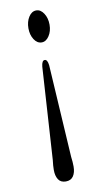

<svg xmlns="http://www.w3.org/2000/svg" viewBox="-85 -620 425 819"><g transform="rotate(-10 127.0 -210.0)"><path d="M132 160.5Q109.9 160.5 99.7 144.8Q89.5 129 89.5 103.5Q89.5 84.5 92.6 61L117.7 -339.5Q120.4 -365.5 132.7 -365.5Q144.6 -365.5 147.6 -340L172.1 61Q175.2 83.5 175.2 103.5Q175.2 129 164.6 144.8Q154.1 160.5 132 160.5ZM133.7 -580Q152.7 -580 166 -559.5Q179.3 -539 179.3 -510.5Q179.3 -482 165.8 -461.8Q152.4 -441.5 133.7 -441.5Q114 -441.5 100.9 -461.8Q87.8 -482 87.8 -510.5Q87.8 -539 100.9 -559.5Q114 -580 133.7 -580Z"/></g></svg>

Font: Fraunces 72pt Soft
Style: Regular
Weight: 400
Version: Version 1.000;[b76b70a41]